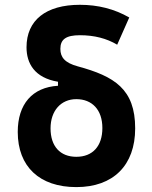

<svg xmlns="http://www.w3.org/2000/svg" viewBox="-20 -762 626 792"><path d="M294.9 9.8C447.3 9.8 537.6 -80.1 537.6 -232.4C537.6 -395 451.7 -447.3 300.8 -488.3C247.1 -502.9 229 -525.9 229 -560.5C229 -600.1 252.9 -616.7 309.6 -616.7C369.1 -616.7 419.9 -603.5 463.4 -577.6L513.2 -689.9C451.7 -725.1 384.3 -742.2 309.6 -742.2C169.4 -742.2 89.4 -678.7 89.4 -566.9C89.4 -500.5 122.6 -440.9 219.2 -424.8V-408.2C113.3 -401.9 53.2 -332.5 53.2 -217.8C53.2 -74.7 143.1 9.8 294.9 9.8ZM294.9 -115.2C228 -115.2 188.5 -158.7 188.5 -232.4C188.5 -305.2 231.4 -353 294.9 -353C359.4 -353 402.3 -309.6 402.3 -233.9C402.3 -159.2 362.3 -115.2 294.9 -115.2Z"/></svg>

Font: Cascadia Mono NF
Style: Bold
Weight: 700
Monospace: yes
Designer: Aaron Bell
Foundry: Saja Typeworks
Version: Version 2404.023